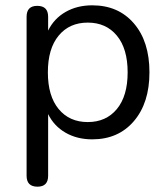

<svg xmlns="http://www.w3.org/2000/svg" viewBox="-20 -515 633 722"><path d="M121 187Q80 187 80 146V-452Q80 -493 120 -493Q161 -493 161 -452V-400Q183 -445 226.5 -470Q270 -495 327 -495Q425 -495 483.5 -427Q542 -359 542 -243Q542 -128 483.5 -59.5Q425 9 327 9Q270 9 226.5 -16Q183 -41 161 -86V146Q161 187 121 187ZM200.5 -105Q241 -56 310 -56Q379 -56 419.5 -105Q460 -154 460 -243Q460 -332 419.5 -381Q379 -430 310 -430Q241 -430 200.5 -381Q160 -332 160 -243Q160 -154 200.5 -105Z"/></svg>

Font: Nunito
Style: Regular
Weight: 400
Designer: Vernon Adams
Foundry: Vernon Adams
Version: Version 3.602